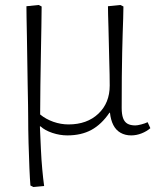

<svg xmlns="http://www.w3.org/2000/svg" viewBox="-20 -529 642 770"><path d="M114 221 102 215Q100 192 98 146Q96 100 94.5 44.5Q93 -11 93 -62Q93 -74 92.5 -107.5Q92 -141 91 -187Q90 -233 89.5 -283Q89 -333 88 -379Q87 -425 86.5 -458.5Q86 -492 86 -504L135 -509L147 -503Q147 -473 146 -423Q145 -373 144 -312Q143 -251 142 -188Q141 -125 141 -70Q164 -51 194 -40.5Q224 -30 255 -30Q329 -30 374.5 -73Q420 -116 420 -186Q420 -204 419.5 -231.5Q419 -259 418 -291Q417 -323 416.5 -355.5Q416 -388 415 -418Q414 -448 413.5 -470.5Q413 -493 413 -504L463 -509L475 -503Q475 -481 474 -454.5Q473 -428 472 -395Q471 -362 470 -318.5Q469 -275 468.5 -220.5Q468 -166 468 -96Q468 -71 473.5 -55.5Q479 -40 491 -33Q503 -26 523 -26Q531 -26 546.5 -30Q562 -34 572 -39L583 -15Q568 -2 547.5 6Q527 14 506 14Q482 14 463.5 3.5Q445 -7 434.5 -27.5Q424 -48 421 -77H419Q387 -30 346.5 -8Q306 14 250 14Q220 14 190 4Q160 -6 143 -22H140Q142 25 144 68.5Q146 112 149.5 150Q153 188 157 217Z"/></svg>

Font: Literata ExtraLight
Style: Regular
Weight: 250
Designer: Latin by Veronika Burian and Jose Scaglione. Greek by Irene Vlachou. Cyrillic by Vera Evstafieva.
Foundry: TypeTogether
Version: Version 3.103;gftools[0.9.29]